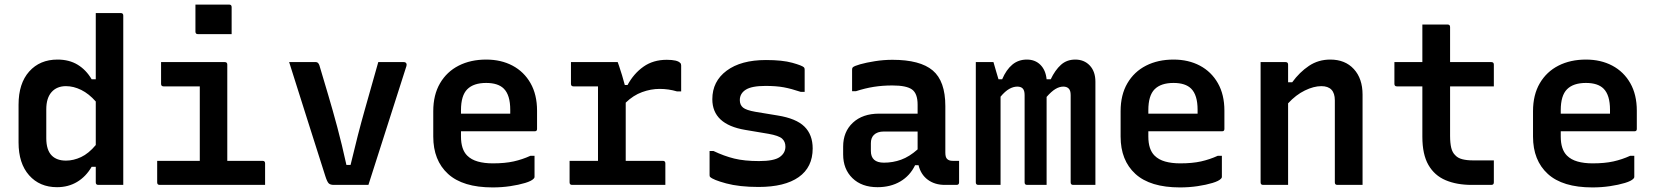

<svg xmlns="http://www.w3.org/2000/svg" viewBox="-20 -807 7240 838"><path d="M231 -547Q282 -547 319 -524.5Q356 -502 380 -461H398V-750H507Q518 -750 518 -739V0H409Q398 0 398 -11V-79H380Q355 -36 316.5 -13Q278 10 229 10Q153 10 107 -42Q61 -94 61 -185V-350Q61 -443 107.5 -495Q154 -547 231 -547ZM206 -128Q228 -106 268 -106Q301 -106 334 -121.5Q367 -137 398 -174V-364Q368 -398 334.5 -414.5Q301 -431 268 -431Q228 -431 205 -405Q182 -379 182 -330V-204Q182 -152 206 -128Z M666 -105H852V-430H694Q683 -430 683 -441V-536H961Q972 -536 972 -525V-105H1126Q1137 -105 1137 -94V0H677Q666 0 666 -11ZM833 -787H980Q991 -787 991 -776V-658H844Q833 -658 833 -669Z M1359 -536Q1369 -536 1374 -522Q1393 -458 1412.5 -392.5Q1432 -327 1452 -252.5Q1472 -178 1492 -87H1510Q1542 -222 1572 -327.5Q1602 -433 1631 -536H1742Q1750 -536 1753 -531Q1756 -526 1754 -519Q1713 -389 1671 -259.5Q1629 -130 1588 0H1437Q1422 0 1415 -6.5Q1408 -13 1400 -38Q1364 -151 1323.5 -278.5Q1283 -406 1242 -536Z M2102 -547Q2167 -547 2217 -520.5Q2267 -494 2295.5 -444Q2324 -394 2324 -324V-244Q2324 -234 2314 -234H1992V-211Q1992 -155 2019 -128Q2037 -110 2065.5 -102Q2094 -94 2131 -94Q2184 -94 2222 -102.5Q2260 -111 2295 -127H2313V-35Q2313 -30 2309 -27Q2300 -17 2272 -8.5Q2244 0 2207 5.5Q2170 11 2130 11Q2000 11 1935.5 -48Q1871 -107 1871 -211V-322Q1871 -393 1900.5 -443.5Q1930 -494 1982 -520.5Q2034 -547 2102 -547ZM2102 -445Q2047 -445 2019.5 -417.5Q1992 -390 1992 -326V-311H2207V-328Q2207 -392 2179 -420Q2154 -445 2102 -445Z M2466 -105H2590V-430H2483Q2472 -430 2472 -441V-536H2676Q2676 -536 2682 -519Q2688 -502 2695 -478.5Q2702 -455 2707 -436H2719Q2746 -486 2788.5 -516Q2831 -546 2890 -546Q2937 -546 2949 -532Q2953 -529 2953 -521V-408H2935Q2898 -419 2859 -419Q2821 -419 2782.5 -405Q2744 -391 2711 -359V-105H2873Q2884 -105 2884 -94V0H2477Q2466 0 2466 -11Z M3293 -104Q3358 -104 3383 -121.5Q3408 -139 3408 -167Q3408 -189 3393.5 -202Q3379 -215 3334 -223L3233 -240Q3089 -264 3089 -374Q3089 -452 3151.5 -498.5Q3214 -545 3323 -545Q3395 -545 3438 -533Q3481 -521 3489 -513Q3492 -510 3492 -503V-406H3475Q3433 -420 3400.5 -426Q3368 -432 3321 -432Q3261 -432 3235 -415.5Q3209 -399 3209 -370Q3209 -349 3223 -337.5Q3237 -326 3277 -319L3374 -303Q3455 -290 3491 -254.5Q3527 -219 3527 -159Q3527 -77 3466 -34Q3405 9 3291 9Q3207 9 3149.5 -6.5Q3092 -22 3079 -35Q3077 -37 3077 -43V-148H3094Q3140 -126 3184.5 -115Q3229 -104 3293 -104Z M4106 -344V-141Q4106 -120 4114 -113Q4122 -105 4138 -105H4166V-11Q4166 0 4155 0H4104Q4060 0 4029.5 -22.5Q3999 -45 3989 -86H3974Q3952 -40 3909.5 -15Q3867 10 3810 10Q3741 10 3700.5 -29.5Q3660 -69 3660 -133V-167Q3660 -232 3702.5 -271.5Q3745 -311 3817 -311H3985V-350Q3985 -399 3960.5 -416.5Q3936 -434 3875 -434Q3832 -434 3794 -428Q3756 -422 3716 -409H3699V-503Q3699 -510 3702 -513Q3708 -519 3734.5 -526.5Q3761 -534 3799 -540Q3837 -546 3875 -546Q3996 -546 4051 -499.5Q4106 -453 4106 -344ZM3781 -148Q3781 -97 3838 -97Q3877 -97 3913 -110Q3949 -123 3985 -155V-233H3838Q3809 -233 3794 -218Q3781 -205 3781 -182Z M4347 0H4250Q4239 0 4239 -11V-536H4316Q4316 -536 4319.5 -524Q4323 -512 4328 -494.5Q4333 -477 4338 -461H4354Q4372 -503 4398.5 -525Q4425 -547 4462 -547Q4498 -547 4521 -524Q4544 -501 4548 -461H4566Q4585 -501 4610.5 -524Q4636 -547 4673 -547Q4712 -547 4736.5 -521Q4761 -495 4761 -450V0H4664Q4653 0 4653 -11V-392Q4653 -412 4644.5 -420.5Q4636 -429 4621 -429Q4604 -429 4586.5 -418.5Q4569 -408 4548 -384V0H4463Q4452 0 4452 -11V-392Q4452 -412 4444 -420.5Q4436 -429 4420 -429Q4403 -429 4385 -419Q4367 -409 4347 -385Z M5102 -547Q5167 -547 5217 -520.5Q5267 -494 5295.5 -444Q5324 -394 5324 -324V-244Q5324 -234 5314 -234H4992V-211Q4992 -155 5019 -128Q5037 -110 5065.5 -102Q5094 -94 5131 -94Q5184 -94 5222 -102.5Q5260 -111 5295 -127H5313V-35Q5313 -30 5309 -27Q5300 -17 5272 -8.5Q5244 0 5207 5.5Q5170 11 5130 11Q5000 11 4935.5 -48Q4871 -107 4871 -211V-322Q4871 -393 4900.5 -443.5Q4930 -494 4982 -520.5Q5034 -547 5102 -547ZM5102 -445Q5047 -445 5019.5 -417.5Q4992 -390 4992 -326V-311H5207V-328Q5207 -392 5179 -420Q5154 -445 5102 -445Z M5602 0H5493Q5482 0 5482 -11V-536H5591Q5602 -536 5602 -525V-448H5620Q5652 -492 5693 -519.5Q5734 -547 5786 -547Q5851 -547 5889 -505.5Q5927 -464 5927 -394V0H5817Q5806 0 5806 -11V-369Q5806 -431 5747 -431Q5714 -431 5675 -412Q5636 -393 5602 -356Z M6500 -107V-11Q6500 0 6489 0H6403Q6338 0 6289.5 -20.5Q6241 -41 6214.5 -87Q6188 -133 6188 -210V-430H6077Q6066 -430 6066 -441V-536H6188V-700H6298Q6309 -700 6309 -689V-536H6489Q6500 -536 6500 -525V-430H6309V-214Q6309 -183 6314 -162Q6319 -141 6332 -129Q6343 -117 6362.5 -112Q6382 -107 6408 -107Z M6902 -547Q6967 -547 7017 -520.5Q7067 -494 7095.5 -444Q7124 -394 7124 -324V-244Q7124 -234 7114 -234H6792V-211Q6792 -155 6819 -128Q6837 -110 6865.5 -102Q6894 -94 6931 -94Q6984 -94 7022 -102.5Q7060 -111 7095 -127H7113V-35Q7113 -30 7109 -27Q7100 -17 7072 -8.5Q7044 0 7007 5.5Q6970 11 6930 11Q6800 11 6735.5 -48Q6671 -107 6671 -211V-322Q6671 -393 6700.5 -443.5Q6730 -494 6782 -520.5Q6834 -547 6902 -547ZM6902 -445Q6847 -445 6819.5 -417.5Q6792 -390 6792 -326V-311H7007V-328Q7007 -392 6979 -420Q6954 -445 6902 -445Z"/></svg>

Font: Recursive Mn Lnr St SmB
Style: Regular
Weight: 600
Monospace: yes
Version: Version 1.079;hotconv 1.0.112;makeotfexe 2.5.65598; ttfautoh